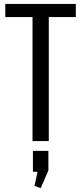

<svg xmlns="http://www.w3.org/2000/svg" viewBox="-20 -720 414 980"><path d="M367 -700V-633H188L229 -676V0H146V-676L184 -633H7V-700ZM227 50V150L188 240L156 229L184 100L222 157H148V50Z"/></svg>

Font: Pathway Extreme Condensed
Style: Regular
Weight: 400
Width: 3
Version: Version 1.001;gftools[0.9.26]